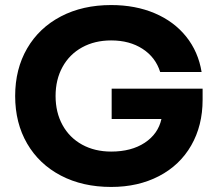

<svg xmlns="http://www.w3.org/2000/svg" viewBox="-20 -730 862 760"><path d="M422 -379H782V-335Q782 -233 737 -154.5Q692 -76 609.5 -33Q527 10 420 10Q307 10 221 -35Q135 -80 87.5 -161.5Q40 -243 40 -350Q40 -457 87.5 -538.5Q135 -620 221 -665Q307 -710 420 -710Q516 -710 592.5 -677.5Q669 -645 717 -585Q765 -525 778 -445H614Q596 -503 544.5 -536.5Q493 -570 420 -570Q355 -570 305 -542.5Q255 -515 227.5 -465Q200 -415 200 -350Q200 -285 227.5 -235Q255 -185 305 -157.5Q355 -130 420 -130Q500 -130 553 -165Q606 -200 619 -259H422Z"/></svg>

Font: Goli Bold
Style: Regular
Weight: 700
Designer: jaikishan Patel
Foundry: MagicType
Version: Version 1.000